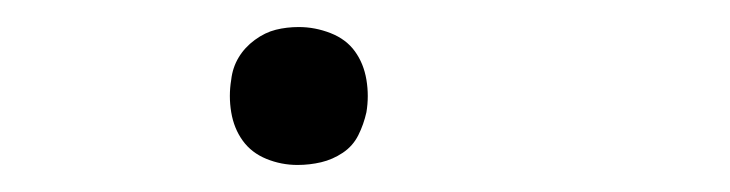

<svg xmlns="http://www.w3.org/2000/svg" viewBox="-20 -114 540 142"><path d="M200 8Q188 8 177 3.5Q166 -1 159.5 -10Q153 -19 151 -31Q149 -43 151 -55Q152 -64 156.5 -71.5Q161 -79 168.5 -84.5Q176 -90 184 -92Q192 -94 201 -94Q213 -94 224.5 -89.5Q236 -85 242.5 -76Q249 -67 251 -55Q253 -43 251 -31Q249 -22 245 -14Q241 -6 233.5 -1Q226 4 217.5 6Q209 8 200 8Z"/></svg>

Font: Iosevka SS18 Extralight
Style: Italic
Weight: 200
Italic angle: -9°
Monospace: yes
Designer: Belleve Invis
Foundry: Belleve Invis
Version: Version 25.1.1; ttfautohint (v1.8.4)